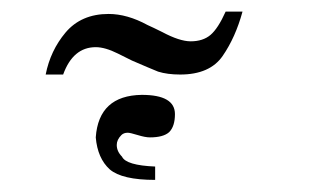

<svg xmlns="http://www.w3.org/2000/svg" viewBox="-20 -832 540 322"><path d="M358.4 -812.5Q365.2 -812.5 386.7 -812.5Q375 -769.5 353.5 -738.3Q332 -707 282.2 -707Q260.7 -707 245.1 -711.9Q230.5 -717.8 201.2 -730.5Q193.4 -734.4 177.7 -742.2Q156.2 -752.9 140.6 -752.9Q102.5 -752.9 85.9 -707Q76.2 -707 56.6 -707Q64.5 -747.1 89.8 -777.3Q116.2 -808.6 162.1 -808.6Q193.4 -808.6 227.5 -790Q236.3 -786.1 252 -778.3Q281.2 -762.7 299.8 -762.7Q320.3 -762.7 333 -773.4Q345.7 -784.2 358.4 -812.5ZM240.2 -530.3Q184.6 -530.3 164.1 -547.9Q143.6 -566.4 140.6 -601.6Q145.5 -671.9 217.8 -672.9Q273.4 -672.9 273.4 -640.6Q273.4 -620.1 263.7 -610.4Q253.9 -601.6 231.4 -601.6Q223.6 -601.6 210.9 -605.5Q198.2 -609.4 194.3 -609.4Q187.5 -609.4 183.6 -605.5Q175.8 -597.7 175.8 -588.9Q175.8 -578.1 184.6 -569.3Q191.4 -554.7 240.2 -552.7Q240.2 -544.9 240.2 -530.3Z"/></svg>

Font: Griech2
Style: Regular
Weight: 400
Version: 001.007